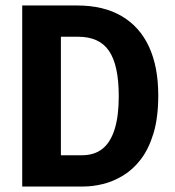

<svg xmlns="http://www.w3.org/2000/svg" viewBox="-20 -680 639 700"><path d="M130 0V-114H279Q324 -114 353.5 -137.5Q383 -161 398 -209Q413 -257 413 -329Q413 -386 404 -427.5Q395 -469 377 -495Q359 -521 331 -533.5Q303 -546 265 -546H130V-660H261Q358 -660 424 -621Q490 -582 523.5 -509Q557 -436 557 -332Q557 -251 539.5 -193.5Q522 -136 493 -98.5Q464 -61 428 -39.5Q392 -18 355 -9Q318 0 284 0ZM61 0V-660H202V0Z"/></svg>

Font: Bricolage Grotesque 24pt SemiCondensed
Style: Bold
Weight: 700
Width: 4
Designer: Mathieu Triay
Foundry: Atelier Triay
Version: Version 1.001;gftools[0.9.33.dev8+g029e19f]